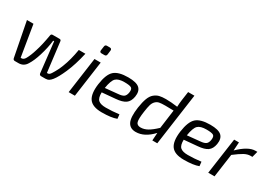

<svg xmlns="http://www.w3.org/2000/svg" viewBox="6 -1468 3141 2248"><g transform="rotate(30 1576.5 -344.0)"><path d="M202 -67H215Q242 -67 262 -102Q292 -155 317 -239Q345 -324 369 -466Q372 -487 393 -487H486Q506 -487 508 -467L557 -67H569Q591 -67 610 -98Q654 -167 681 -239Q722 -343 746 -487H835Q798 -322 746 -204Q699 -97 660 -48Q640 -23 621 -11.5Q602 0 574 0H518Q495 0 491 -23L445 -431H432Q421 -331 386 -218Q356 -121 319 -63Q283 0 212 0H162Q140 0 135 -23L45 -487H133Z M1007 -694H1047Q1060 -694 1066.5 -686Q1073 -678 1071 -666L1064 -609Q1060 -585 1036 -585H997Q969 -585 972 -613L980 -669Q983 -694 1007 -694ZM974 0H890L958 -487H1042Z M1535 -72 1541 -15Q1472 12 1342 12Q1217 12 1171 -52Q1125 -116 1144 -255Q1164 -397 1221.5 -448Q1279 -499 1410 -499Q1521 -499 1562.5 -460.5Q1604 -422 1591 -343Q1579 -274 1536.5 -244Q1494 -214 1406 -207L1226 -191Q1224 -114 1255 -87Q1286 -60 1356 -60Q1442 -60 1535 -72ZM1232 -254 1405 -271Q1455 -275 1477.5 -291.5Q1500 -308 1507 -350Q1515 -401 1491 -414.5Q1467 -428 1399 -428Q1317 -428 1283 -394.5Q1249 -361 1232 -254Z M2186 -700 2088 0H2021L2028 -106Q1920 12 1801 12Q1724 12 1693.5 -48Q1663 -108 1683 -249Q1695 -329 1714 -379.5Q1733 -430 1764.5 -456Q1796 -482 1830.5 -490.5Q1865 -499 1918 -499Q1987 -499 2076 -487Q2078 -536 2084 -580L2101 -700ZM2028 -174 2062 -427Q1966 -429 1950 -429Q1897 -429 1869 -423.5Q1841 -418 1819.5 -396.5Q1798 -375 1788 -340.5Q1778 -306 1769 -242Q1754 -137 1765 -99.5Q1776 -62 1825 -62Q1872 -62 1919 -88.5Q1966 -115 2028 -174Z M2644 -72 2650 -15Q2581 12 2451 12Q2326 12 2280 -52Q2234 -116 2253 -255Q2273 -397 2330.5 -448Q2388 -499 2519 -499Q2630 -499 2671.5 -460.5Q2713 -422 2700 -343Q2688 -274 2645.5 -244Q2603 -214 2515 -207L2335 -191Q2333 -114 2364 -87Q2395 -60 2465 -60Q2551 -60 2644 -72ZM2341 -254 2514 -271Q2564 -275 2586.5 -291.5Q2609 -308 2616 -350Q2624 -401 2600 -414.5Q2576 -428 2508 -428Q2426 -428 2392 -394.5Q2358 -361 2341 -254Z M3153 -499 3132 -419H3107Q3067 -419 3023 -395Q2979 -371 2906 -315L2862 0H2777L2846 -487H2911L2904 -374Q3031 -499 3128 -499Z"/></g></svg>

Font: Exo 2.0
Style: Italic
Weight: 400
Italic angle: -8°
Designer: Natanael Gama
Version: Version 1.001;PS 001.001;hotconv 1.0.70;makeotf.lib2.5.58329